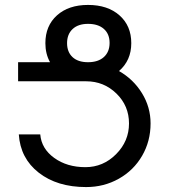

<svg xmlns="http://www.w3.org/2000/svg" viewBox="-20 -757 697 787"><path d="M340.8 -502Q382.3 -502 405.8 -523.2Q429.2 -544.4 429.2 -581.1Q429.2 -617.7 405.8 -638.4Q382.3 -659.2 340.8 -659.2Q300.3 -659.2 277.6 -637.9Q254.9 -616.7 254.9 -580.1Q254.9 -543.9 277.3 -522.9Q299.8 -502 340.8 -502ZM508.8 -251Q508.8 -323.2 457.3 -373.5Q405.8 -423.8 333 -423.8H54.2V-502H185.1Q166 -536.1 166 -580.1Q166 -651.4 213.6 -694.1Q261.2 -736.8 340.8 -736.8Q421.4 -736.8 469.7 -694.1Q518.1 -651.4 518.1 -580.1Q518.1 -509.3 467.8 -465.8Q526.9 -432.1 562 -375Q597.2 -317.9 597.2 -251Q597.2 -178.2 562.5 -118.4Q527.8 -58.6 467 -24.4Q406.2 9.8 333 9.8Q214.4 9.8 138.9 -49.1Q63.5 -107.9 57.1 -206.1H145Q149.9 -147.5 202.4 -109.6Q254.9 -71.8 330.1 -71.8Q402.8 -71.8 455.8 -125Q508.8 -178.2 508.8 -251Z"/></svg>

Font: Telcell.Market
Style: Regular
Weight: 400
Designer: Rasmus Andersson, Sedrak Mkrtchyan
Version: Version 3.019;git-0a5106e0b